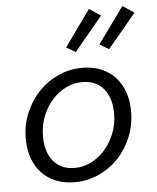

<svg xmlns="http://www.w3.org/2000/svg" viewBox="-54 -805 708 864"><g transform="rotate(-5 300.0 -373.5)"><path d="M250 12Q202 12 164 -3.5Q126 -19 100 -47Q74 -75 60 -114.5Q46 -154 46 -201Q46 -265 69 -319Q92 -373 130.5 -413Q169 -453 219.5 -475.5Q270 -498 326 -498Q374 -498 411.5 -482.5Q449 -467 475 -439Q501 -411 515 -371.5Q529 -332 529 -285Q529 -221 506 -166.5Q483 -112 445 -72.5Q407 -33 356 -10.5Q305 12 250 12ZM255 -52Q294 -52 329.5 -70Q365 -88 392 -119Q419 -150 435.5 -191.5Q452 -233 452 -280Q452 -352 417.5 -393Q383 -434 320 -434Q281 -434 245.5 -416Q210 -398 183 -367Q156 -336 140 -294.5Q124 -253 124 -206Q124 -135 158.5 -93.5Q193 -52 255 -52ZM304 -571 263 -596 380 -759 432 -725ZM455 -571 413 -596 531 -759 583 -725Z"/></g></svg>

Font: Source Code Pro
Style: Italic
Weight: 400
Italic angle: -11°
Monospace: yes
Designer: Paul D. Hunt, Teo Tuominen
Foundry: Adobe Systems Incorporated
Version: Version 1.050;PS 1.000;hotconv 16.6.51;makeotf.lib2.5.65220